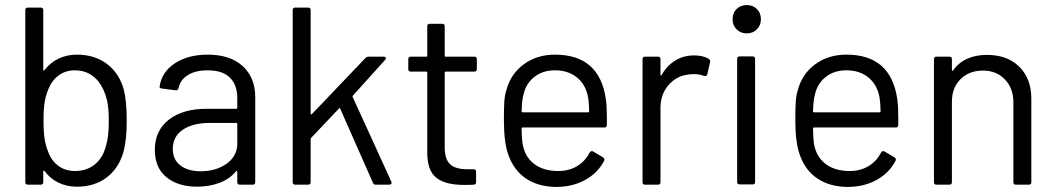

<svg xmlns="http://www.w3.org/2000/svg" viewBox="-20 -730 4171 759"><path d="M156 -54Q155 -56 153 -55.5Q151 -55 151 -53V-10Q151 0 141 0H90Q80 0 80 -10V-690Q80 -700 90 -700H141Q151 -700 151 -690V-454Q151 -452 152.5 -451.5Q154 -451 156 -453Q178 -482 211 -498Q244 -514 284 -514Q354 -514 402.5 -477.5Q451 -441 469 -377Q481 -332 481 -253Q481 -173 467 -126Q448 -63 400.5 -27.5Q353 8 284 8Q244 8 211 -8Q178 -24 156 -54ZM170 -131Q183 -95 210.5 -74.5Q238 -54 277 -54Q318 -54 348 -75Q378 -96 392 -132Q401 -156 405.5 -182.5Q410 -209 410 -253Q410 -298 404.5 -326Q399 -354 387 -379Q371 -413 342.5 -432.5Q314 -452 276 -452Q239 -452 212 -432Q185 -412 171 -377Q161 -353 156.5 -326Q152 -299 152 -253Q152 -207 156.5 -180Q161 -153 170 -131Z M592 -138Q592 -213 647 -256.5Q702 -300 798 -300H914Q918 -300 918 -304V-342Q918 -394 889 -423Q860 -452 801 -452Q753 -452 723 -433.5Q693 -415 686 -382Q683 -372 674 -373L620 -380Q609 -382 611 -388Q619 -445 671 -479.5Q723 -514 801 -514Q890 -514 939.5 -468.5Q989 -423 989 -346V-10Q989 0 979 0H928Q918 0 918 -10V-51Q918 -53 916.5 -54Q915 -55 913 -53Q889 -23 848.5 -7.5Q808 8 759 8Q684 8 638 -29.5Q592 -67 592 -138ZM773 -53Q834 -53 876 -83Q918 -113 918 -162V-240Q918 -244 914 -244H809Q742 -244 702.5 -217Q663 -190 663 -142Q663 -99 693 -76Q723 -53 773 -53Z M1137 -10V-690Q1137 -700 1147 -700H1198Q1208 -700 1208 -690V-281Q1208 -279 1209.5 -278Q1211 -277 1213 -279L1425 -501Q1430 -506 1437 -506H1497Q1503 -506 1505 -502Q1507 -498 1503 -494L1375 -352Q1373 -350 1374 -347L1527 -12L1528 -8Q1528 0 1519 0H1465Q1457 0 1454 -8L1325 -300Q1324 -305 1320 -301L1210 -185Q1208 -183 1208 -180V-10Q1208 0 1198 0H1147Q1137 0 1137 -10Z M1669 -126V-443Q1669 -447 1665 -447H1604Q1594 -447 1594 -457V-496Q1594 -506 1604 -506H1665Q1669 -506 1669 -510V-626Q1669 -636 1679 -636H1728Q1738 -636 1738 -626V-510Q1738 -506 1742 -506H1855Q1865 -506 1865 -496V-457Q1865 -447 1855 -447H1742Q1738 -447 1738 -443V-148Q1738 -101 1759 -81Q1780 -61 1827 -61H1852Q1862 -61 1862 -51V-10Q1862 0 1852 0Q1844 1 1815 1Q1740 1 1704.5 -27.5Q1669 -56 1669 -126Z M1990 -117Q1972 -165 1972 -255Q1972 -301 1973.5 -326Q1975 -351 1981 -371Q1998 -437 2050 -475.5Q2102 -514 2174 -514Q2350 -514 2375 -338Q2379 -313 2379 -268V-236Q2379 -226 2369 -226H2046Q2042 -226 2042 -222Q2043 -168 2048 -151Q2059 -105 2095 -79.5Q2131 -54 2187 -54Q2229 -54 2261 -73Q2293 -92 2311 -127Q2317 -136 2325 -131L2364 -108Q2372 -103 2368 -94Q2343 -46 2293 -18.5Q2243 9 2178 9Q2107 8 2059 -24.5Q2011 -57 1990 -117ZM2046 -286H2305Q2309 -286 2309 -290Q2308 -334 2303 -354Q2292 -400 2258 -426Q2224 -452 2174 -452Q2126 -452 2093 -426.5Q2060 -401 2050 -358Q2043 -335 2042 -290Q2042 -286 2046 -286Z M2520 -10V-496Q2520 -506 2530 -506H2581Q2591 -506 2591 -496V-435Q2591 -432 2592.5 -431.5Q2594 -431 2595 -433Q2616 -470 2649 -490.5Q2682 -511 2724 -511Q2758 -511 2781 -498Q2788 -494 2787 -485L2776 -436Q2773 -427 2763 -430Q2744 -437 2724 -437Q2683 -437 2654 -420Q2625 -403 2608 -373Q2591 -343 2591 -305V-10Q2591 0 2581 0H2530Q2520 0 2520 -10Z M2894 -11V-497Q2894 -507 2904 -507H2955Q2965 -507 2965 -497V-11Q2965 -1 2955 -1H2904Q2894 -1 2894 -11ZM2932 -710Q2956 -710 2972 -694.5Q2988 -679 2988 -654Q2988 -630 2972 -614Q2956 -598 2932 -598Q2908 -598 2892 -614Q2876 -630 2876 -654Q2876 -679 2892 -694.5Q2908 -710 2932 -710Z M3142 -117Q3124 -165 3124 -255Q3124 -301 3125.5 -326Q3127 -351 3133 -371Q3150 -437 3202 -475.5Q3254 -514 3326 -514Q3502 -514 3527 -338Q3531 -313 3531 -268V-236Q3531 -226 3521 -226H3198Q3194 -226 3194 -222Q3195 -168 3200 -151Q3211 -105 3247 -79.5Q3283 -54 3339 -54Q3381 -54 3413 -73Q3445 -92 3463 -127Q3469 -136 3477 -131L3516 -108Q3524 -103 3520 -94Q3495 -46 3445 -18.5Q3395 9 3330 9Q3259 8 3211 -24.5Q3163 -57 3142 -117ZM3198 -286H3457Q3461 -286 3461 -290Q3460 -334 3455 -354Q3444 -400 3410 -426Q3376 -452 3326 -452Q3278 -452 3245 -426.5Q3212 -401 3202 -358Q3195 -335 3194 -290Q3194 -286 3198 -286Z M3672 -10V-496Q3672 -506 3682 -506H3733Q3743 -506 3743 -496V-453Q3743 -451 3744.5 -450Q3746 -449 3747 -451Q3791 -513 3882 -513Q3962 -513 4009.5 -466Q4057 -419 4057 -340V-10Q4057 0 4047 0H3996Q3986 0 3986 -10V-326Q3986 -381 3952.5 -416Q3919 -451 3866 -451Q3811 -451 3777 -417Q3743 -383 3743 -328V-10Q3743 0 3733 0H3682Q3672 0 3672 -10Z"/></svg>

Font: Barlow GEO
Style: Regular
Weight: 400
Designer: Jeremy Tribby
Foundry: Tribby Type
Version: Version 1.408